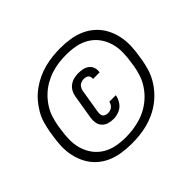

<svg xmlns="http://www.w3.org/2000/svg" viewBox="-196 -1112 1544 1544"><g transform="rotate(-45 576.0 -340.5)"><path d="M508 135Q553 135 598 130.5Q643 126 687.5 114.5Q732 103 775.5 83Q819 63 857.5 34.5Q896 6 928 -30Q960 -66 984 -107.5Q1008 -149 1021 -193Q1034 -237 1042 -281L1047 -315Q1057 -372 1059 -428Q1061 -484 1049 -537.5Q1037 -591 1012 -637.5Q987 -684 948 -719.5Q909 -755 860 -777Q811 -799 755.5 -807.5Q700 -816 644 -816Q600 -816 554.5 -811Q509 -806 464.5 -794.5Q420 -783 377 -763Q334 -743 294.5 -714.5Q255 -686 223.5 -650Q192 -614 167.5 -572.5Q143 -531 130.5 -487Q118 -443 110 -399L105 -365Q95 -309 93 -252.5Q91 -196 103 -142.5Q115 -89 140 -42.5Q165 4 204 39.5Q243 75 292 96.5Q341 118 396.5 126.5Q452 135 508 135ZM510 65Q455 65 403 54.5Q351 44 307.5 17.5Q264 -9 234 -50Q204 -91 189.5 -141.5Q175 -192 176 -245.5Q177 -299 186 -354L191 -387Q198 -430 212 -473Q226 -516 251.5 -555Q277 -594 310.5 -626.5Q344 -659 384.5 -682.5Q425 -706 468 -720Q511 -734 555 -739.5Q599 -745 643 -745Q697 -745 749 -734.5Q801 -724 844.5 -697.5Q888 -671 918 -630Q948 -589 962.5 -539Q977 -489 976 -435Q975 -381 966 -327L961 -293Q954 -250 940 -207.5Q926 -165 900.5 -125.5Q875 -86 841 -53.5Q807 -21 767 2.5Q727 26 683.5 39.5Q640 53 596.5 59Q553 65 510 65ZM546 -109Q579 -109 612.5 -123Q646 -137 666.5 -167.5Q687 -198 693 -232H619Q616 -216 605.5 -201Q595 -186 578.5 -180Q562 -174 546 -174Q529 -174 514.5 -182Q500 -190 496.5 -206.5Q493 -223 496 -240L530 -446Q533 -463 543 -478Q553 -493 569.5 -500Q586 -507 603 -507Q618 -507 631.5 -502Q645 -497 651.5 -484Q658 -471 656 -456L655 -454H730L731 -459Q735 -484 726.5 -508Q718 -532 698 -546.5Q678 -561 653.5 -566Q629 -571 603 -571Q579 -571 554 -565Q529 -559 507 -543Q485 -527 472.5 -504Q460 -481 456 -456L422 -251Q417 -222 421.5 -194Q426 -166 444.5 -145.5Q463 -125 490 -117Q517 -109 546 -109Z"/></g></svg>

Font: Iosevka Sparkle SmBdObl
Style: Regular
Weight: 600
Italic angle: -9°
Designer: Belleve Invis
Foundry: Belleve Invis
Version: Version 4.5.0; ttfautohint (v1.8.3)